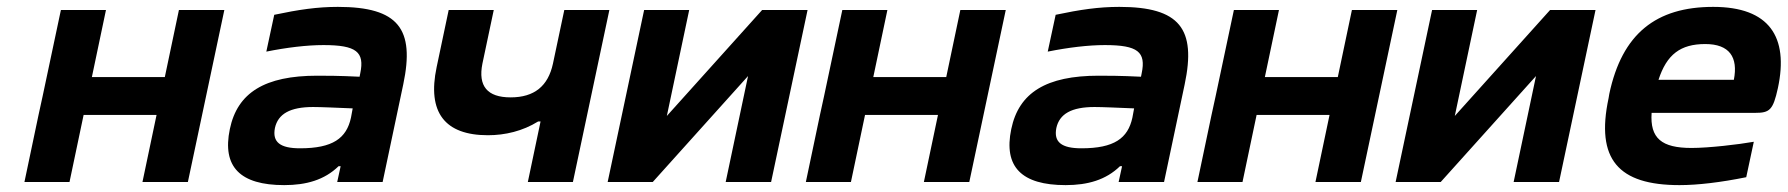

<svg xmlns="http://www.w3.org/2000/svg" viewBox="-20 -529 5196 558"><path d="M51 0H182L223 -195H435L394 0H526L632 -500H500L459 -305H247L288 -500H157L104 -250L92 -195Z M962 -509C902 -509 848 -501 777 -486L754 -379C814 -391 872 -398 920 -398C1016 -398 1040 -378 1027 -316L1025 -306C967 -309 925 -309 902 -309C750 -309 670 -260 648 -154C625 -44 678 9 806 9C870 9 923 -6 964 -46H970L960 0H1092L1152 -284C1186 -445 1138 -509 962 -509ZM779 -157C788 -198 823 -218 890 -218C913 -218 956 -216 1005 -214L1000 -187C987 -127 947 -98 852 -98C794 -98 771 -116 779 -157Z M1645 0 1751 -500H1620L1587 -344C1573 -279 1533 -246 1464 -246C1396 -246 1369 -279 1382 -344L1415 -500H1284L1249 -334C1221 -202 1273 -136 1398 -136C1448 -136 1499 -148 1544 -176H1551L1514 0Z M1746 0H1877L2154 -308L2089 0H2221L2327 -500H2195L1918 -192L1983 -500H1852Z M2322 0H2453L2494 -195H2706L2665 0H2797L2903 -500H2771L2730 -305H2518L2559 -500H2428L2375 -250L2363 -195Z M3233 -509C3173 -509 3119 -501 3048 -486L3025 -379C3085 -391 3143 -398 3191 -398C3287 -398 3311 -378 3298 -316L3296 -306C3238 -309 3196 -309 3173 -309C3021 -309 2941 -260 2919 -154C2896 -44 2949 9 3077 9C3141 9 3194 -6 3235 -46H3241L3231 0H3363L3423 -284C3457 -445 3409 -509 3233 -509ZM3050 -157C3059 -198 3094 -218 3161 -218C3184 -218 3227 -216 3276 -214L3271 -187C3258 -127 3218 -98 3123 -98C3065 -98 3042 -116 3050 -157Z M3460 0H3591L3632 -195H3844L3803 0H3935L4041 -500H3909L3868 -305H3656L3697 -500H3566L3513 -250L3501 -195Z M4036 0H4167L4444 -308L4379 0H4511L4617 -500H4485L4208 -192L4273 -500H4142Z M5147 -273C5179 -422 5122 -509 4959 -509C4793 -509 4694 -431 4657 -256L4655 -244C4617 -66 4683 9 4861 9C4914 9 4981 1 5055 -14L5077 -117C5032 -109 4946 -99 4896 -99C4809 -99 4775 -127 4780 -201H5081C5123 -201 5133 -209 5147 -273ZM4800 -297C4824 -371 4864 -401 4936 -401C5006 -401 5032 -363 5019 -297Z"/></svg>

Font: LT Wave Text Bold Italic
Style: Regular
Weight: 700
Designer: Daniel Lyons
Version: Version 2.5 (Glyphs App)